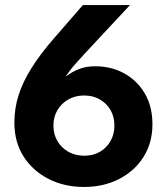

<svg xmlns="http://www.w3.org/2000/svg" viewBox="-20 -725 660 762"><path d="M314 17Q235 17 172.5 -15Q110 -47 73.5 -104Q37 -161 37 -239Q37 -294 53.5 -346.5Q70 -399 105 -455Q140 -511 196 -575L309 -705H496L316 -512Q297 -491 283 -475.5Q269 -460 259 -447Q249 -434 241 -422H242Q267 -441 295 -451.5Q323 -462 357 -462Q422 -462 473.5 -433.5Q525 -405 555 -353.5Q585 -302 585 -232Q585 -158 549.5 -102Q514 -46 452.5 -14.5Q391 17 314 17ZM315 -107Q350 -107 376.5 -122.5Q403 -138 418.5 -165Q434 -192 434 -227Q434 -262 418.5 -288.5Q403 -315 376 -330.5Q349 -346 314 -346Q279 -346 251.5 -330.5Q224 -315 208 -288Q192 -261 192 -227Q192 -192 208 -165Q224 -138 251.5 -122.5Q279 -107 315 -107Z"/></svg>

Font: TikTok Sans 24pt
Style: Bold
Weight: 700
Version: Version 4.000